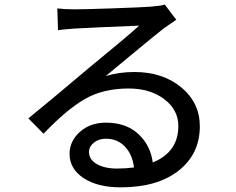

<svg xmlns="http://www.w3.org/2000/svg" viewBox="-20 -763 1017 829"><path d="M227.5 -726.6Q258.8 -722.7 302.7 -722.7Q345.7 -722.7 470.7 -727.1Q595.7 -731.4 631.8 -734.4Q678.7 -738.3 691.4 -743.2L741.2 -677.7Q696.3 -647.5 682.6 -636.7Q654.3 -615.2 556.2 -533.7Q458 -452.1 436.5 -434.6Q493.2 -452.1 560.5 -452.1Q682.6 -452.1 762.7 -385.7Q842.8 -319.3 842.8 -217.8Q842.8 -98.6 751.5 -26.4Q660.2 45.9 501 45.9Q401.4 45.9 340.8 5.9Q280.3 -34.2 280.3 -98.6Q280.3 -153.3 324.7 -193.4Q369.1 -233.4 437.5 -233.4Q524.4 -233.4 577.1 -184.6Q629.9 -135.7 639.6 -61.5Q750 -106.4 750 -218.8Q750 -289.1 689 -335Q627.9 -380.9 535.2 -380.9Q424.8 -380.9 345.7 -335Q266.6 -289.1 168 -185.5L102.5 -252Q194.3 -326.2 360.4 -466.8Q527.3 -603.5 581.1 -652.3Q410.2 -645.5 299.8 -639.6Q250 -635.7 230.5 -632.8ZM364.3 -106.4Q364.3 -74.2 397.9 -54.7Q431.6 -35.2 485.4 -35.2Q521.5 -35.2 558.6 -40Q551.8 -95.7 519.5 -129.9Q487.3 -164.1 437.5 -164.1Q406.2 -164.1 385.3 -147Q364.3 -129.9 364.3 -106.4Z"/></svg>

Font: Min Sans Medium
Style: Regular
Weight: 500
Designer: Jinseong-Kim, NotoSansCJK, Nunito
Foundry: Jinseong-Kim
Version: Version 1.400;Glyphs 3.1.2 (3151)